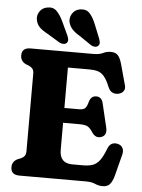

<svg xmlns="http://www.w3.org/2000/svg" viewBox="-62 -986 779 1053"><g transform="rotate(5 327.5 -460.0)"><path d="M36 -657.5Q36 -700 83.5 -700H429.5Q463 -700 482.2 -709.8Q501.5 -719.5 524.5 -719.5Q550.5 -719.5 563.5 -705Q576.5 -690.5 585.5 -658.5L617 -543.5Q622.5 -524.5 612.8 -511.2Q603 -498 585 -494.5Q568.5 -491 553.5 -497.2Q538.5 -503.5 529 -525Q513 -564.5 497.2 -583.2Q481.5 -602 461.8 -607.8Q442 -613.5 415 -613.5H297V-391H378.5Q402.5 -391 412 -401.5Q421.5 -412 427.5 -436.5Q437 -469 465 -469.5Q495.5 -470 503.5 -436L535 -304Q545 -261 512 -250Q482 -240 461.5 -270Q447 -293 433.2 -301.2Q419.5 -309.5 387 -309.5H297V-160Q297 -86.5 367.5 -86.5H425Q457 -86.5 479 -94Q501 -101.5 517.8 -123.8Q534.5 -146 551 -189.5Q566 -228.5 605 -220.5Q625 -216 633.2 -200.2Q641.5 -184.5 635 -161.5L604.5 -43Q595.5 -11.5 582.2 3.2Q569 18 542.5 18Q520.5 18 501 9Q481.5 0 449 0H83.5Q36 0 36 -42.5Q36 -73.5 65 -88L84 -95.5Q97 -101.5 103.8 -110.5Q110.5 -119.5 110.5 -137.5V-562.5Q110.5 -580.5 103.8 -589.5Q97 -598.5 84 -604.5L65 -612Q36 -626.5 36 -657.5ZM423.5 -861.5 453.5 -787Q458 -775 459 -764.8Q460 -754.5 452 -746.5Q444.5 -739.5 433 -740.2Q421.5 -741 411.5 -747.5L344.5 -793Q315 -810.5 301 -828Q287 -845.5 283 -868.5Q281 -893 296 -913.5Q311 -934 339 -937.5Q371.5 -941.5 390.5 -919.5Q409.5 -897.5 423.5 -861.5ZM244.5 -861.5 278.5 -788.5Q283.5 -777 285 -766.8Q286.5 -756.5 279.5 -748Q272 -740.5 260.8 -740.5Q249.5 -740.5 239 -746L170 -788Q139.5 -804 124.2 -820Q109 -836 104.5 -859.5Q100 -883.5 114 -905Q128 -926.5 155 -931.5Q187.5 -938 207.8 -917.5Q228 -897 244.5 -861.5Z"/></g></svg>

Font: Fraunces 72pt SuperSoft
Style: Bold
Weight: 700
Version: Version 1.000;[0bf87f6ff]